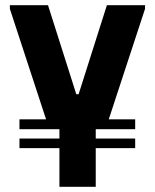

<svg xmlns="http://www.w3.org/2000/svg" viewBox="-20 -720 597 740"><path d="M209 -289H349V0H209ZM18 -700H165L274 -357H283L392 -700H539V-686L387 -223L170 -222L18 -686ZM55 -260H501V-222H55ZM55 -186H501V-149H55Z"/></svg>

Font: Phudu SemiBold
Style: Regular
Weight: 600
Version: Version 1.005;gftools[0.9.23]